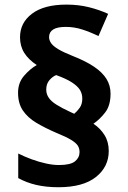

<svg xmlns="http://www.w3.org/2000/svg" viewBox="-20 -788 544 818"><path d="M56.9 -393Q56.9 -434.9 81.9 -464.4Q106.9 -493.9 136.6 -510.9Q101.9 -533.6 83.6 -562.4Q65.3 -591.3 65.3 -629.3Q65.3 -691.3 116.6 -729.8Q168 -768.4 263 -768.4Q314.9 -768.4 359.3 -757.2Q403.7 -746 440.7 -729L399.5 -634.3Q366.9 -650.4 331.9 -661.9Q296.9 -673.4 260.3 -673.4Q223.9 -673.4 206.5 -662.3Q189.1 -651.2 189.1 -629.9Q189.1 -616.6 197.7 -604.2Q206.3 -591.7 228.1 -578.5Q249.8 -565.4 289.4 -549.7Q344.8 -528 380.4 -504Q416.1 -480 433.6 -451.8Q451 -423.7 451 -389.1Q451 -338.7 428.4 -309.3Q405.7 -279.8 378.1 -260.8Q407.7 -241.1 425.5 -212.2Q443.3 -183.4 443.3 -144.7Q443.3 -77.1 388.5 -33.7Q333.7 9.7 228.7 9.7Q177 9.7 134.7 -0.1Q92.3 -10 57.7 -29.3V-134Q84.4 -120.6 114.7 -109.4Q145.1 -98.3 175.4 -91.6Q205.7 -84.9 230.7 -84.9Q280.4 -84.9 299.6 -100.7Q318.9 -116.5 318.9 -139.7Q318.9 -155.4 311.7 -167Q304.6 -178.7 283.5 -191.8Q262.4 -204.9 220.9 -221.6Q171.6 -242.9 134.7 -264.9Q97.9 -286.9 77.4 -317.3Q56.9 -347.6 56.9 -393ZM177 -406.3Q177 -387.7 187.2 -372.3Q197.3 -356.8 220 -342.4Q242.8 -327.9 280.3 -310.6L296.2 -303.3Q308.4 -313.2 319.5 -328.7Q330.6 -344.1 330.6 -368Q330.6 -388.3 320.8 -404.6Q311 -420.8 286.8 -436.7Q262.5 -452.5 219.4 -468.1Q203.5 -461.8 190.3 -446.2Q177 -430.6 177 -406.3Z"/></svg>

Font: Noto Sans Oriya
Style: Regular
Weight: 400
Designer: Amélie Bonet and Sol Matas
Foundry: Google LLC
Version: Version 2.006